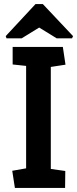

<svg xmlns="http://www.w3.org/2000/svg" viewBox="-20 -921 379 941"><path d="M53 0 40 -84 108 -96V-598L42 -605V-691H288L301 -604L229 -593V-93L300 -83L299 0ZM12 -733 8 -744 154 -901H190L338 -744L333 -733H258L172 -786L86 -733Z"/></svg>

Font: Kreon Light SemiBold
Style: Regular
Weight: 600
Version: Version 2.002